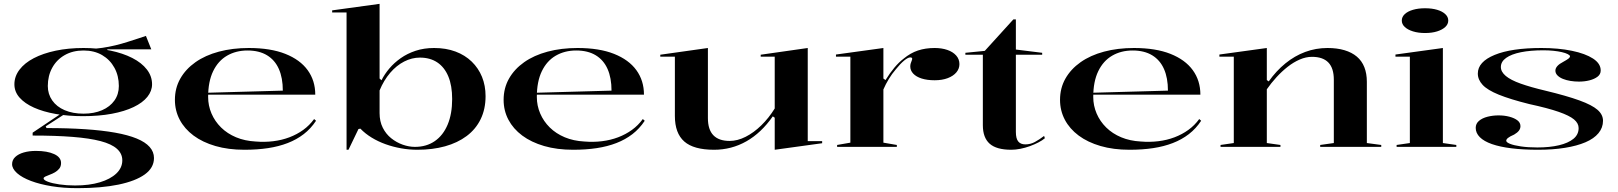

<svg xmlns="http://www.w3.org/2000/svg" viewBox="-20 -765 8426 1000"><path d="M383 215Q311 215 249.5 205Q188 195 141.5 177.5Q95 160 69 137Q43 114 43 90Q43 68 59.5 52.5Q76 37 104 29Q132 21 167 21Q226 21 262 37.5Q298 54 298 84Q298 102 288.5 113.5Q279 125 266 132.5Q253 140 239 145Q225 150 216 154.5Q207 159 207 164Q207 173 229.5 181.5Q252 190 289.5 195.5Q327 201 371 201Q445 201 500 184.5Q555 168 586 138.5Q617 109 617 70Q617 35 589 10Q561 -15 504 -30Q447 -45 358.5 -52Q270 -59 150 -59V-74L302 -176L314 -169L218 -107L222 -98Q334 -98 423.5 -92Q513 -86 580 -74Q647 -62 692 -43.5Q737 -25 759.5 0.5Q782 26 782 58Q782 109 734 143.5Q686 178 597 196.5Q508 215 383 215ZM412 -160Q335 -160 270 -171.5Q205 -183 157 -204.5Q109 -226 82 -256.5Q55 -287 55 -326Q55 -367 81.5 -402Q108 -437 156 -462Q204 -487 270 -501Q336 -515 415 -515Q490 -515 555 -501.5Q620 -488 669 -463Q718 -438 745 -403Q772 -368 772 -326Q772 -291 747.5 -260.5Q723 -230 676 -207.5Q629 -185 562.5 -172.5Q496 -160 412 -160ZM415 -173Q470 -173 511.5 -191Q553 -209 576 -241.5Q599 -274 599 -317Q599 -370 576 -412Q553 -454 512 -478Q471 -502 415 -502Q359 -502 317 -478Q275 -454 252 -412Q229 -370 229 -317Q229 -275 252 -242Q275 -209 317 -191Q359 -173 415 -173ZM539 -492 447 -510Q480 -511 514 -516Q548 -521 581 -529Q614 -537 643.5 -546.5Q673 -556 698 -564Q723 -572 740 -578L768 -508H539Z M1276 -515Q1389 -515 1466 -484.5Q1543 -454 1582.5 -399.5Q1622 -345 1622 -272H1062V-282L1453 -293Q1453 -359 1432.5 -405.5Q1412 -452 1371 -477Q1330 -502 1269 -502Q1209 -502 1162.5 -475Q1116 -448 1090 -394Q1064 -340 1064 -260Q1064 -215 1081.5 -174Q1099 -133 1131.5 -101Q1164 -69 1209.5 -50Q1255 -31 1311 -28Q1358 -24 1403 -29.5Q1448 -35 1487.5 -50Q1527 -65 1559.5 -88.5Q1592 -112 1616 -145L1626 -136Q1599 -95 1562 -66.5Q1525 -38 1478.5 -20Q1432 -2 1376 6.5Q1320 15 1253 15Q1169 15 1102 -4.5Q1035 -24 988 -59Q941 -94 916 -141.5Q891 -189 891 -245Q891 -306 919 -355.5Q947 -405 998 -441Q1049 -477 1120 -496Q1191 -515 1276 -515Z M1785 15V-700H1710V-711L1957 -745V-356L1967 -347Q1983 -379 2008 -408.5Q2033 -438 2067 -462Q2101 -486 2144.5 -500.5Q2188 -515 2241 -515Q2303 -515 2352.5 -496.5Q2402 -478 2437 -444Q2472 -410 2490.5 -364.5Q2509 -319 2509 -264Q2509 -197 2483.5 -144.5Q2458 -92 2410.5 -56.5Q2363 -21 2298 -3Q2233 15 2154 15Q2111 15 2069 7.5Q2027 0 1988 -14Q1949 -28 1915.5 -48.5Q1882 -69 1857 -95L1847 -93L1795 15ZM2141 0Q2201 0 2244.5 -30Q2288 -60 2311.5 -116Q2335 -172 2335 -249Q2335 -319 2315 -367Q2295 -415 2257.5 -440Q2220 -465 2167 -465Q2125 -465 2085 -444.5Q2045 -424 2012 -385.5Q1979 -347 1957 -294V-176Q1957 -133 1973.5 -100Q1990 -67 2017.5 -45Q2045 -23 2077.5 -11.5Q2110 0 2141 0Z M2988 -515Q3101 -515 3178 -484.5Q3255 -454 3294.5 -399.5Q3334 -345 3334 -272H2774V-282L3165 -293Q3165 -359 3144.5 -405.5Q3124 -452 3083 -477Q3042 -502 2981 -502Q2921 -502 2874.5 -475Q2828 -448 2802 -394Q2776 -340 2776 -260Q2776 -215 2793.5 -174Q2811 -133 2843.5 -101Q2876 -69 2921.5 -50Q2967 -31 3023 -28Q3070 -24 3115 -29.5Q3160 -35 3199.5 -50Q3239 -65 3271.5 -88.5Q3304 -112 3328 -145L3338 -136Q3311 -95 3274 -66.5Q3237 -38 3190.5 -20Q3144 -2 3088 6.5Q3032 15 2965 15Q2881 15 2814 -4.5Q2747 -24 2700 -59Q2653 -94 2628 -141.5Q2603 -189 2603 -245Q2603 -306 2631 -355.5Q2659 -405 2710 -441Q2761 -477 2832 -496Q2903 -515 2988 -515Z M3699 15Q3593 15 3544 -28Q3495 -71 3495 -161V-470H3419V-480L3667 -515V-150Q3667 -90 3695.5 -60.5Q3724 -31 3780 -31Q3821 -31 3863.5 -52.5Q3906 -74 3945 -112Q3984 -150 4015 -200V-470H3942V-480L4187 -515V-30H4262V-19L4015 15V-152L4005 -159Q3945 -73 3867.5 -29Q3790 15 3699 15Z M4340 0V-10L4409 -22V-470H4334V-481L4581 -515V-356L4592 -348Q4615 -385 4638.5 -413Q4662 -441 4687 -460Q4722 -489 4761 -502Q4800 -515 4848 -515Q4885 -515 4914 -505Q4943 -495 4960 -476Q4977 -457 4977 -431Q4977 -407 4961 -388Q4945 -369 4916 -358Q4887 -347 4848 -347Q4809 -347 4780.5 -356Q4752 -365 4736.5 -381.5Q4721 -398 4721 -419Q4721 -428 4723.5 -435.5Q4726 -443 4728.5 -449Q4731 -455 4731 -459Q4731 -466 4721 -466Q4709 -466 4689 -449.5Q4669 -433 4645 -403Q4626 -381 4609.5 -354Q4593 -327 4581 -299V-22L4651 -10V0Z M5247 15Q5170 15 5134.5 -16.5Q5099 -48 5099 -113V-480H5008V-490L5109 -500L5258 -664H5271V-507L5408 -490V-480H5271V-78Q5271 -43 5283.5 -28Q5296 -13 5320 -13Q5347 -13 5370 -25.5Q5393 -38 5418 -57L5422 -45Q5409 -34 5389 -23.5Q5369 -13 5344.5 -4Q5320 5 5294.5 10Q5269 15 5247 15Z M5886 -515Q5999 -515 6076 -484.5Q6153 -454 6192.5 -399.5Q6232 -345 6232 -272H5672V-282L6063 -293Q6063 -359 6042.5 -405.5Q6022 -452 5981 -477Q5940 -502 5879 -502Q5819 -502 5772.5 -475Q5726 -448 5700 -394Q5674 -340 5674 -260Q5674 -215 5691.5 -174Q5709 -133 5741.5 -101Q5774 -69 5819.5 -50Q5865 -31 5921 -28Q5968 -24 6013 -29.5Q6058 -35 6097.5 -50Q6137 -65 6169.5 -88.5Q6202 -112 6226 -145L6236 -136Q6209 -95 6172 -66.5Q6135 -38 6088.5 -20Q6042 -2 5986 6.5Q5930 15 5863 15Q5779 15 5712 -4.5Q5645 -24 5598 -59Q5551 -94 5526 -141.5Q5501 -189 5501 -245Q5501 -306 5529 -355.5Q5557 -405 5608 -441Q5659 -477 5730 -496Q5801 -515 5886 -515Z M7174 -10V0H6856V-10L6927 -20V-350Q6927 -410 6898.5 -439.5Q6870 -469 6813 -469Q6782 -469 6749.5 -455Q6717 -441 6686.5 -417Q6656 -393 6628.5 -363Q6601 -333 6578 -300V-20L6649 -10V0H6337V-10L6406 -20V-470H6331V-481L6578 -515V-348L6588 -341Q6627 -396 6675 -435Q6723 -474 6778 -494.5Q6833 -515 6894 -515Q6944 -515 6982.5 -503.5Q7021 -492 7047 -470Q7073 -448 7086 -415Q7099 -382 7099 -339V-20Z M7402 -593Q7367 -593 7339.5 -601.5Q7312 -610 7296.5 -624.5Q7281 -639 7281 -658Q7281 -677 7296.5 -691.5Q7312 -706 7339.5 -714Q7367 -722 7402 -722Q7438 -722 7465 -714Q7492 -706 7507.5 -691.5Q7523 -677 7523 -658Q7523 -639 7507.5 -624.5Q7492 -610 7465 -601.5Q7438 -593 7402 -593ZM7254 0V-10L7323 -20V-470H7248V-481L7495 -515V-20L7565 -10V0Z M7991 15Q7913 15 7852.5 7.5Q7792 0 7750.5 -14.5Q7709 -29 7687.5 -50.5Q7666 -72 7666 -99Q7666 -121 7683 -135.5Q7700 -150 7727.5 -157Q7755 -164 7785 -164Q7816 -164 7842 -157Q7868 -150 7883.5 -138Q7899 -126 7899 -108Q7899 -95 7891 -84.5Q7883 -74 7866 -64Q7843 -54 7834 -46.5Q7825 -39 7825 -32Q7825 -24 7844.5 -16Q7864 -8 7901 -2.5Q7938 3 7987 3Q8052 3 8100 -8.5Q8148 -20 8175 -42Q8202 -64 8202 -98Q8202 -123 8178 -143Q8154 -163 8098 -182.5Q8042 -202 7945 -223Q7845 -248 7786 -272Q7727 -296 7702 -323Q7677 -350 7677 -382Q7677 -443 7764.5 -479Q7852 -515 8008 -515Q8097 -515 8167 -500.5Q8237 -486 8277 -460Q8317 -434 8317 -398Q8317 -378 8300.5 -365.5Q8284 -353 8258.5 -346.5Q8233 -340 8204 -340Q8181 -340 8159.5 -343.5Q8138 -347 8120.5 -354Q8103 -361 8092 -372Q8081 -383 8081 -397Q8081 -422 8122 -443Q8142 -454 8149.5 -460Q8157 -466 8157 -472Q8157 -477 8145.5 -483Q8134 -489 8114.5 -493.5Q8095 -498 8070.5 -500.5Q8046 -503 8018 -503Q7951 -503 7901.5 -493Q7852 -483 7824.5 -463.5Q7797 -444 7797 -416Q7797 -391 7822.5 -369.5Q7848 -348 7900 -329.5Q7952 -311 8028 -293Q8140 -266 8206 -242Q8272 -218 8300.5 -193Q8329 -168 8329 -136Q8329 -100 8305.5 -71.5Q8282 -43 8237.5 -24Q8193 -5 8130.5 5Q8068 15 7991 15Z"/></svg>

Font: Kalnia SemiExpanded
Style: Regular
Weight: 400
Width: 6
Designer: Frida Medrano
Foundry: Frida Medrano
Version: Version 1.105